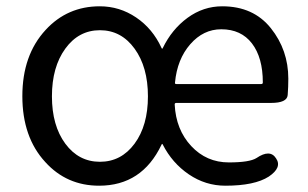

<svg xmlns="http://www.w3.org/2000/svg" viewBox="-20 -577 977 610"><path d="M295 13Q192 13 124 -62Q51 -141 51 -271.5Q51 -402 125 -482Q194 -557 297 -557Q360 -557 412.5 -521.5Q465 -486 493 -425Q495 -420 497 -424Q526 -484 576 -520.5Q626 -557 686 -557Q785 -557 840.5 -487.5Q896 -418 896 -327Q896 -300 894 -275Q892 -250 841 -250H540Q535 -250 535 -245Q539 -165 587.5 -113Q636 -61 707 -61Q773 -61 795 -75Q838 -104 857 -74Q877 -45 834 -16Q789 13 696 13Q633 13 580 -23Q527 -59 497 -118Q495 -122 493 -117Q431 13 295 13ZM187.5 -120.5Q230 -63 297.5 -63Q365 -63 407.5 -120.5Q450 -178 450 -271Q450 -364 407.5 -422.5Q365 -481 297.5 -481Q230 -481 187.5 -422.5Q145 -364 145 -271Q145 -178 187.5 -120.5ZM536 -315Q535 -310 540 -310H810Q815 -310 815 -315Q815 -394 780.5 -439Q746 -484 683 -484Q626 -484 584.5 -436.5Q543 -389 536 -315Z"/></svg>

Font: Resource Han Rounded KR
Style: Regular
Weight: 400
Designer: Cyano Hao (round all glyphs); Ryoko NISHIZUKA 西塚涼子 (kana, bopomofo & ideographs); Paul D. Hunt (Latin, Greek & Cyrillic)
Foundry: Cyano Hao
Version: 0.990